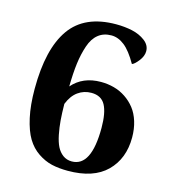

<svg xmlns="http://www.w3.org/2000/svg" viewBox="-108 -800 810 901"><g transform="rotate(15 297.0 -349.5)"><path d="M303.2 12.2Q259.8 12.2 225.1 4.2Q190.4 -3.9 157.5 -26.1Q124.5 -48.3 102.5 -84.7Q80.6 -121.1 67.4 -180.7Q54.2 -240.2 54.2 -319.8Q54.2 -513.7 123.8 -612.3Q193.4 -710.9 346.2 -710.9Q387.7 -710.9 424.3 -702.9Q460.9 -694.8 487.5 -674.6Q514.2 -654.3 514.2 -625Q514.2 -601.1 495.6 -577.4Q477.1 -553.7 464.8 -549.8Q432.6 -606.4 401.9 -630.6Q371.1 -654.8 337.9 -654.8Q300.3 -654.8 274.4 -634Q248.5 -613.3 234.9 -572.8Q221.2 -532.2 215.1 -485.1Q209 -438 208 -372.1Q259.3 -431.2 347.2 -431.2Q380.4 -431.2 410.9 -422.9Q441.4 -414.6 467.8 -397Q494.1 -379.4 513.7 -354.5Q533.2 -329.6 544.2 -294.2Q555.2 -258.8 555.2 -216.8Q555.2 -113.8 491.5 -50.8Q427.7 12.2 303.2 12.2ZM207 -287.1Q207.5 -242.2 210.2 -208Q212.9 -173.8 219.7 -139.9Q226.6 -106 237.5 -84.2Q248.5 -62.5 266.8 -48.8Q285.2 -35.2 310.1 -35.2Q404.8 -35.2 404.8 -223.1Q404.8 -296.4 385 -333.3Q365.2 -370.1 316.9 -370.1Q280.8 -370.1 252.2 -349.6Q223.6 -329.1 207 -287.1Z"/></g></svg>

Font: Arima
Style: Bold
Weight: 700
Designer: Joana Correia and Natanael Gama
Foundry: NDISCOVER
Version: Version 1.100;Glyphs 3.1.2 (3151)